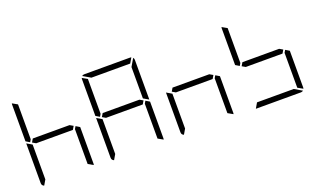

<svg xmlns="http://www.w3.org/2000/svg" viewBox="-98 -1554 3460 2107"><g transform="rotate(-20 1632.0 -500.0)"><path d="M161 -735V-531L144 -502L99 -529V-959Q99 -968 101 -972L161 -938ZM672 -498 717 -471V-41Q717 -32 715 -28L655 -62V-265V-469ZM631 -469H408H202L162 -492L185 -531H408H614L654 -508ZM126 -2Q99 -12 99 -41V-500V-505L139 -482L152 -474L161 -469V-265V-62Z M977 -735V-531L960 -502L915 -529V-959Q915 -968 917 -972L977 -938ZM1488 -498 1533 -471V-41Q1533 -32 1531 -28L1471 -62V-265V-469ZM1533 -959V-500V-495L1498 -515L1487 -522L1471 -531V-735V-897L1523 -986Q1533 -974 1533 -959ZM1447 -469H1224H1018L978 -492L1001 -531H1224H1430L1470 -508ZM1018 -938 929 -990Q941 -1000 956 -1000H1224H1492Q1502 -1000 1506 -998L1471 -938H1224ZM942 -2Q915 -12 915 -41V-500V-505L955 -482L968 -474L977 -469V-265V-62Z M2304 -498 2349 -471V-41Q2349 -32 2347 -28L2287 -62V-265V-469ZM2263 -469H2040H1834L1794 -492L1817 -531H2040H2246L2286 -508ZM1758 -2Q1731 -12 1731 -41V-500V-505L1771 -482L1784 -474L1793 -469V-265V-62Z M2609 -735V-531L2592 -502L2547 -529V-959Q2547 -968 2549 -972L2609 -938ZM3120 -498 3165 -471V-41Q3165 -32 3163 -28L3103 -62V-265V-469ZM3079 -469H2856H2650L2610 -492L2633 -531H2856H3062L3102 -508ZM3062 -62 3151 -10Q3139 0 3124 0H2856H2597L2633 -62H2856Z"/></g></svg>

Font: DSEG7 Modern
Style: Light
Weight: 300
Designer: Keshikan(Twitter:@keshinomi_88pro)
Version: Version 0.46